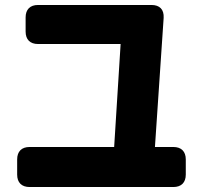

<svg xmlns="http://www.w3.org/2000/svg" viewBox="-20 -711 819 772"><path d="M99 41H677C709 41 727 23 727 -9V-70C727 -102 709 -120 677 -120H603L638 -639C640 -673 622 -691 589 -691H133C101 -691 83 -673 83 -641V-584C83 -552 101 -534 133 -534H465L439 -120H99C67 -120 49 -102 49 -70V-9C49 23 67 41 99 41Z"/></svg>

Font: コーポレート・ロゴ（ラウンド）ver3 Bold
Style: Regular
Weight: 700
Designer: [KANA_main] LOGOTYPE.JP [Source Han Sans] Ryoko NISHIZUKA 西塚涼子 (kana, bopomofo & ideographs); Paul D. Hunt (Latin, Greek
Version: Version 12.001;FEAKit 1.0